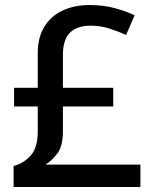

<svg xmlns="http://www.w3.org/2000/svg" viewBox="-20 -743 612 763"><path d="M336 -723Q390 -723 435 -711Q480 -699 515 -682L481 -604Q451 -618 415 -629.5Q379 -641 339 -641Q287 -641 258.5 -613.5Q230 -586 230 -524V-394H430V-320H230V-222Q230 -163 208.5 -134Q187 -105 161 -89H538V0H34V-83Q76 -95 103 -126Q130 -157 130 -221V-320H36V-394H130V-531Q130 -594 156 -636.5Q182 -679 228.5 -701Q275 -723 336 -723Z"/></svg>

Font: Noto Sans New Tai Lue Medium
Style: Regular
Weight: 500
Version: Version 2.003